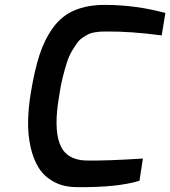

<svg xmlns="http://www.w3.org/2000/svg" viewBox="-20 -760 697 786"><path d="M106 -379Q121 -471 141.5 -534.5Q162 -598 197 -646.5Q232 -695 284.5 -717.5Q337 -740 410 -740Q533 -740 657 -707L642 -615Q515 -632 416 -631Q415 -631 412 -631Q398 -631 390 -630.5Q382 -630 367 -627.5Q352 -625 343 -620.5Q334 -616 320 -607Q306 -598 296.5 -585Q287 -572 275 -552Q263 -532 254.5 -506Q246 -480 237 -444.5Q228 -409 222 -366Q200 -239 224 -173Q248 -107 328 -103Q411 -101 565 -111L551 -20Q460 8 295 6Q241 6 201 -15.5Q161 -37 138.5 -73Q116 -109 105 -159Q94 -209 95 -263.5Q96 -318 106 -379Z"/></svg>

Font: Exo
Style: DemiBoldItalic
Weight: 600
Designer: Natanael Gama
Version: Version 1